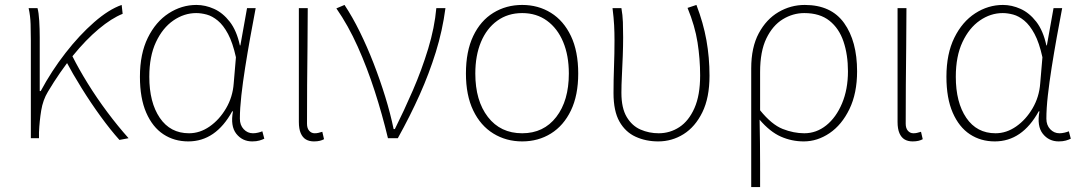

<svg xmlns="http://www.w3.org/2000/svg" viewBox="-20 -560 4383 778"><path d="M105 0V-396Q105 -428 104 -462Q103 -496 96 -527H132Q137 -509 139 -475.5Q141 -442 141 -409V-191H145Q189 -273 245.5 -345.5Q302 -418 361.5 -470Q421 -522 473 -540L477 -504Q432 -486 380 -442.5Q328 -399 275.5 -334.5Q223 -270 174 -188Q154 -155 147 -112.5Q140 -70 138 -24V0ZM464 7Q428 -33 388 -88Q348 -143 311 -202.5Q274 -262 247 -313L273 -333Q299 -281 335.5 -222Q372 -163 415 -105.5Q458 -48 501 0Z M743 13Q686 13 642 -16Q598 -45 572.5 -103.5Q547 -162 547 -249Q547 -342 579 -407Q611 -472 663.5 -506Q716 -540 776 -540Q812 -540 847.5 -524Q883 -508 911 -472Q939 -436 952 -376H954L981 -527H1016Q1005 -470 994 -408.5Q983 -347 973.5 -287Q964 -227 958 -173.5Q952 -120 952 -79Q952 -53 967.5 -36.5Q983 -20 1005 -20Q1015 -20 1025.5 -22.5Q1036 -25 1043 -28L1051 2Q1043 6 1031 9.5Q1019 13 1002 13Q962 13 937.5 -18Q913 -49 924 -109H921Q854 13 743 13ZM746 -20Q790 -20 829.5 -47.5Q869 -75 896 -121Q923 -167 927 -222L936 -328Q923 -387 904 -422.5Q885 -458 862.5 -476.5Q840 -495 817.5 -501Q795 -507 775 -507Q726 -507 682.5 -477Q639 -447 612 -389.5Q585 -332 585 -249Q585 -145 627.5 -82.5Q670 -20 746 -20Z M1252 13Q1233 13 1219.5 5Q1206 -3 1198.5 -20.5Q1191 -38 1191 -66V-527H1227Q1227 -448 1226 -370.5Q1225 -293 1224.5 -215.5Q1224 -138 1224 -59Q1224 -40 1233 -30Q1242 -20 1255 -20Q1263 -20 1269.5 -21.5Q1276 -23 1286 -26L1293 4Q1286 8 1276 10.5Q1266 13 1252 13Z M1552 0Q1529 -96 1498.5 -190.5Q1468 -285 1429.5 -371Q1391 -457 1343 -526L1376 -540Q1408 -492 1438 -431Q1468 -370 1494 -303Q1520 -236 1541 -168Q1562 -100 1575 -37H1580Q1617 -111 1653 -194Q1689 -277 1715 -362.5Q1741 -448 1748 -527H1785Q1773 -436 1746 -349Q1719 -262 1680.5 -176Q1642 -90 1592 0Z M2096 13Q2031 13 1979 -19Q1927 -51 1897.5 -112.5Q1868 -174 1868 -262Q1868 -352 1897.5 -414Q1927 -476 1979 -508Q2031 -540 2096 -540Q2161 -540 2212.5 -508Q2264 -476 2293.5 -414Q2323 -352 2323 -262Q2323 -174 2293.5 -112.5Q2264 -51 2212.5 -19Q2161 13 2096 13ZM2096 -20Q2183 -20 2234 -86Q2285 -152 2285 -262Q2285 -335 2262 -390Q2239 -445 2196.5 -476Q2154 -507 2096 -507Q2038 -507 1995 -476Q1952 -445 1929 -390Q1906 -335 1906 -262Q1906 -152 1957 -86Q2008 -20 2096 -20Z M2647 13Q2597 13 2555.5 -6Q2514 -25 2490 -67.5Q2466 -110 2466 -183Q2466 -236 2468 -289.5Q2470 -343 2470 -396Q2470 -428 2468.5 -457.5Q2467 -487 2462 -527H2498Q2503 -499 2504 -470.5Q2505 -442 2505 -409Q2505 -374 2503.5 -333Q2502 -292 2500 -253.5Q2498 -215 2498 -184Q2498 -122 2519.5 -86Q2541 -50 2575.5 -35Q2610 -20 2649 -20Q2695 -20 2733 -45Q2771 -70 2794 -122Q2817 -174 2817 -254Q2817 -321 2806.5 -388Q2796 -455 2766 -528L2802 -540Q2830 -467 2842.5 -397Q2855 -327 2855 -253Q2855 -164 2826 -105Q2797 -46 2750 -16.5Q2703 13 2647 13Z M3024 198V-283Q3024 -368 3054.5 -425Q3085 -482 3134.5 -511Q3184 -540 3241 -540Q3348 -540 3400.5 -466.5Q3453 -393 3453 -271Q3453 -182 3422 -118Q3391 -54 3341.5 -20.5Q3292 13 3237 13Q3188 13 3144 -6.5Q3100 -26 3058 -75Q3059 -22 3059.5 19.5Q3060 61 3060 103Q3060 145 3060 198ZM3239 -20Q3288 -20 3328 -52Q3368 -84 3392 -141Q3416 -198 3416 -271Q3416 -338 3398 -391.5Q3380 -445 3341 -476Q3302 -507 3239 -507Q3193 -507 3152 -482Q3111 -457 3085.5 -404.5Q3060 -352 3060 -268V-113Q3107 -55 3151.5 -37.5Q3196 -20 3239 -20Z M3678 13Q3659 13 3645.5 5Q3632 -3 3624.5 -20.5Q3617 -38 3617 -66V-527H3653Q3653 -448 3652 -370.5Q3651 -293 3650.5 -215.5Q3650 -138 3650 -59Q3650 -40 3659 -30Q3668 -20 3681 -20Q3689 -20 3695.5 -21.5Q3702 -23 3712 -26L3719 4Q3712 8 3702 10.5Q3692 13 3678 13Z M4011 13Q3954 13 3910 -16Q3866 -45 3840.5 -103.5Q3815 -162 3815 -249Q3815 -342 3847 -407Q3879 -472 3931.5 -506Q3984 -540 4044 -540Q4080 -540 4115.5 -524Q4151 -508 4179 -472Q4207 -436 4220 -376H4222L4249 -527H4284Q4273 -470 4262 -408.5Q4251 -347 4241.5 -287Q4232 -227 4226 -173.5Q4220 -120 4220 -79Q4220 -53 4235.5 -36.5Q4251 -20 4273 -20Q4283 -20 4293.5 -22.5Q4304 -25 4311 -28L4319 2Q4311 6 4299 9.5Q4287 13 4270 13Q4230 13 4205.5 -18Q4181 -49 4192 -109H4189Q4122 13 4011 13ZM4014 -20Q4058 -20 4097.5 -47.5Q4137 -75 4164 -121Q4191 -167 4195 -222L4204 -328Q4191 -387 4172 -422.5Q4153 -458 4130.5 -476.5Q4108 -495 4085.5 -501Q4063 -507 4043 -507Q3994 -507 3950.5 -477Q3907 -447 3880 -389.5Q3853 -332 3853 -249Q3853 -145 3895.5 -82.5Q3938 -20 4014 -20Z"/></svg>

Font: Noto Sans KR Thin
Style: Regular
Weight: 100
Designer: Ryoko NISHIZUKA 西塚涼子 (kana, bopomofo & ideographs); Paul D. Hunt (Latin, Greek & Cyrillic); Sandoll Communications 산돌커뮤니
Foundry: Adobe
Version: Version 2.004-H2;hotconv 1.0.118;makeotfexe 2.5.65603